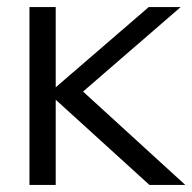

<svg xmlns="http://www.w3.org/2000/svg" viewBox="-20 -521 542 541"><path d="M63 0V-501H137V-275L399 -501H489L214 -263L502 0H401L137 -240V0Z"/></svg>

Font: Red Hat Display VF
Style: Regular
Weight: 300
Designer: Pentagram, MCKL
Foundry: Pentagram, MCKL
Version: Version 1.023